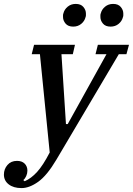

<svg xmlns="http://www.w3.org/2000/svg" viewBox="-113 -749 679 981"><path d="M-3 212Q-44 212 -68.5 193Q-93 174 -93 143Q-93 115 -75 94Q-57 73 -26 73Q-1 73 13 87Q27 101 27 123Q27 137 21 150.5Q15 164 6 171L13 177Q46 163 76.5 129.5Q107 96 141 30L91 -472H49L61 -520H270L259 -472H201L224 -115H233L431 -472H375L387 -520H546L533 -472H494L175 67Q127 148 82 180Q37 212 -3 212ZM261 -613Q235 -613 222 -628.5Q209 -644 209 -662Q209 -667 209 -671.5Q209 -676 211 -681Q216 -701 233 -715Q250 -729 274 -729Q300 -729 313 -713.5Q326 -698 326 -680Q326 -675 326 -670.5Q326 -666 324 -661Q319 -641 302 -627Q285 -613 261 -613ZM452 -613Q426 -613 413 -628.5Q400 -644 400 -662Q400 -667 400 -671.5Q400 -676 402 -681Q407 -701 424 -715Q441 -729 465 -729Q491 -729 504 -713.5Q517 -698 517 -680Q517 -675 517 -670.5Q517 -666 515 -661Q510 -641 493 -627Q476 -613 452 -613Z"/></svg>

Font: IBM Plex Serif Medium
Style: Italic
Weight: 500
Italic angle: -14°
Designer: Mike Abbink, Paul van der Laan, Pieter van Rosmalen
Foundry: Bold Monday
Version: Version 2.5